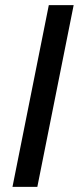

<svg xmlns="http://www.w3.org/2000/svg" viewBox="-20 -731 308 751"><path d="M126 0H28.8L170.9 -710.9H268.1Z"/></svg>

Font: RobotoCondensed-Italic
Style: Italic
Weight: 400
Designer: Google
Version: Version 1.200311; 2013